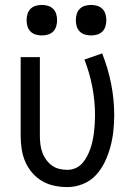

<svg xmlns="http://www.w3.org/2000/svg" viewBox="-20 -752 540 780"><path d="M254 8Q227 8 200.5 2.5Q174 -3 151 -16.5Q128 -30 110.5 -50.5Q93 -71 82.5 -95.5Q72 -120 68 -146.5Q64 -173 64 -200V-520H142V-200Q142 -183 144 -166.5Q146 -150 151.5 -134Q157 -118 167 -104Q177 -90 190.5 -80Q204 -70 220.5 -66Q237 -62 254 -62Q271 -62 287 -69Q303 -76 314.5 -89Q326 -102 334 -117.5Q342 -133 347.5 -149Q353 -165 356.5 -182Q360 -199 362 -216Q364 -233 365 -250Q366 -267 366 -284Q366 -342 355 -399Q344 -456 323 -510L395 -535Q419 -475 431.5 -411.5Q444 -348 444 -284Q444 -252 440.5 -219.5Q437 -187 428.5 -155.5Q420 -124 406 -94.5Q392 -65 370 -41Q348 -17 317 -4.5Q286 8 254 8ZM350 -608Q338 -608 325.5 -611.5Q313 -615 304 -624Q295 -633 291.5 -645.5Q288 -658 288 -670Q288 -682 291.5 -694.5Q295 -707 304 -716Q313 -725 325.5 -728.5Q338 -732 350 -732Q362 -732 374.5 -728.5Q387 -725 396 -716Q405 -707 408.5 -694.5Q412 -682 412 -670Q412 -658 408.5 -645.5Q405 -633 396 -624Q387 -615 374.5 -611.5Q362 -608 350 -608ZM150 -608Q138 -608 125.5 -611.5Q113 -615 104 -624Q95 -633 91.5 -645.5Q88 -658 88 -670Q88 -682 91.5 -694.5Q95 -707 104 -716Q113 -725 125.5 -728.5Q138 -732 150 -732Q162 -732 174.5 -728.5Q187 -725 196 -716Q205 -707 208.5 -694.5Q212 -682 212 -670Q212 -658 208.5 -645.5Q205 -633 196 -624Q187 -615 174.5 -611.5Q162 -608 150 -608Z"/></svg>

Font: Iosevka Custom
Style: Regular
Weight: 400
Monospace: yes
Designer: Belleve Invis
Foundry: Belleve Invis
Version: Version 32.5.0; ttfautohint (v1.8.4)